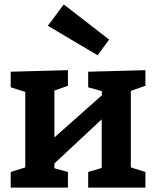

<svg xmlns="http://www.w3.org/2000/svg" viewBox="-20 -859 714 879"><path d="M29 0V-71.7L122.7 -101L95.7 -72.3V-458L131.7 -427L29 -459.3V-530.7L291 -537.7V-466.3L199 -433.7L229 -461.3V-208L209.7 -212.7L456 -431.3L447 -411L445.7 -458L467.7 -435.7L383.7 -459.3V-530.7L645.7 -537.7V-466.3L551.7 -433.7L579 -461.3V-72.3L552 -101L645.7 -71.7V0H383.7V-71.7L468.7 -97L445.7 -72.3V-346.7L462 -328L217.7 -100L229 -121.7V-72.3L220.7 -91L291 -71.7V0ZM272 -838.7 479.7 -677.7 427 -606 199 -741Z"/></svg>

Font: Bitter Thin
Style: Regular
Weight: 100
Designer: Sol Matas, and Bitter project Authors
Foundry: Sol Matas
Version: Version 2.002